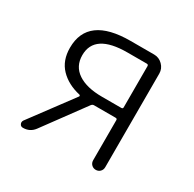

<svg xmlns="http://www.w3.org/2000/svg" viewBox="-123 -663 801 793"><g transform="rotate(30 277.0 -266.5)"><path d="M388.7 -274.4Q396.5 -274.4 396.5 -281.2V-477.5Q396.5 -485.4 388.7 -485.4H296.9Q140.6 -485.4 140.6 -382.8Q140.6 -330.1 182.1 -302.2Q223.6 -274.4 296.9 -274.4ZM284.2 -533.2H396.5Q419.9 -533.2 437 -516.1Q454.1 -499 454.1 -475.6V-29.3Q454.1 -16.6 445.8 -8.3Q437.5 0 425.3 0Q413.1 0 404.8 -8.3Q396.5 -16.6 396.5 -29.3V-220.7Q396.5 -227.5 388.7 -227.5H286.1Q279.3 -227.5 274.4 -221.7L130.9 -26.4Q111.3 0 78.1 0Q67.4 0 63.5 -8.8Q61.5 -12.7 61.5 -16.6Q61.5 -21.5 64.5 -26.4L214.8 -228.5Q215.8 -230.5 214.8 -232.9Q213.9 -235.4 211.9 -235.4Q152.3 -249 116.7 -286.1Q81.1 -323.2 81.1 -383.8Q81.1 -533.2 284.2 -533.2Z"/></g></svg>

Font: Gen Jyuu Gothic P Light
Style: Regular
Weight: 200
Designer: [Source Han Sans]
Ryoko NISHIZUKA  (kana & ideographs); Paul D. Hunt (Latin, Greek & Cyrillic); Wenlong ZHANG  (bopomofo
Version: Version 1.002.20150607